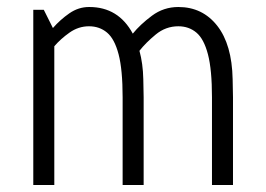

<svg xmlns="http://www.w3.org/2000/svg" viewBox="-20 -528 760 548"><path d="M645 -250V0H585V-250Q585 -329 573.5 -373Q562 -417 540.5 -435Q519 -453 489 -453Q453 -453 424.5 -429.5Q396 -406 378 -383Q388 -347 389 -302L390 -250V0H330V-250Q330 -329 318.5 -373Q307 -417 285.5 -435Q264 -453 234 -453Q204 -453 178.5 -435Q153 -417 135 -396V0H75V-500H105L131 -448Q152 -472 178 -490Q204 -508 234 -508H235Q318 -508 359 -432Q380 -458 413.5 -483Q447 -508 489 -508Q558 -508 600 -454.5Q642 -401 644 -302Z"/></svg>

Font: Epunda Sans Light
Style: Regular
Weight: 300
Designer: Simon Atzbach
Foundry: typofactur
Version: Version 2.204; ttfautohint (v1.8.4.7-5d5b)